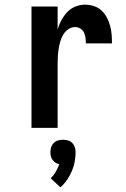

<svg xmlns="http://www.w3.org/2000/svg" viewBox="-20 -548 540 823"><path d="M115 0V-520H227V-422Q233 -443 243.5 -462Q254 -481 268.5 -496.5Q283 -512 303.5 -520Q324 -528 345 -528Q364 -528 382.5 -522Q401 -516 415 -503Q429 -490 438 -473Q447 -456 452 -437.5Q457 -419 458.5 -400Q460 -381 460 -362H348Q348 -374 346.5 -386Q345 -398 340 -408.5Q335 -419 324.5 -425.5Q314 -432 302 -432Q286 -432 272.5 -422.5Q259 -413 251 -399.5Q243 -386 238.5 -370.5Q234 -355 231.5 -339Q229 -323 228 -307.5Q227 -292 227 -276V0ZM239 255 197 216Q210 204 219 188.5Q228 173 234 156Q225 154 217.5 149Q210 144 205 137Q200 130 198 121.5Q196 113 196 104Q196 93 199.5 82.5Q203 72 210.5 64.5Q218 57 228.5 54Q239 51 250 51Q261 51 271.5 54Q282 57 289.5 64.5Q297 72 300.5 82.5Q304 93 304 104Q304 125 300 146Q296 167 287.5 186.5Q279 206 267 223.5Q255 241 239 255Z"/></svg>

Font: Iosevka SS18
Style: Bold
Weight: 700
Monospace: yes
Designer: Belleve Invis
Foundry: Belleve Invis
Version: Version 25.1.1; ttfautohint (v1.8.4)